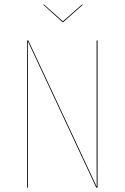

<svg xmlns="http://www.w3.org/2000/svg" viewBox="-20 -867 576 887"><path d="M359.4 -846.7 362.3 -844.7 272 -764.6H269L180.2 -844.7L182.6 -846.7L270.5 -768.6ZM430.7 -680.2V0H424.8L108.9 -675.8Q108.9 -667.5 109.1 -631.3Q109.4 -595.2 109.4 -565.4V0H105.5V-680.2H110.8L426.8 -4.4Q426.8 -24.4 426.5 -72.5Q426.3 -120.6 426.3 -143.1V-680.2Z"/></svg>

Font: Fira Sans Compressed Four
Style: Regular
Weight: 100
Width: 1
Designer: Carrois Corporate & Edenspiekermann AG
Foundry: Carrois Corporate GbR & Edenspiekermann AG
Version: Version 4.203;PS 004.203;hotconv 1.0.88;makeotf.lib2.5.64775